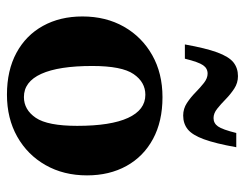

<svg xmlns="http://www.w3.org/2000/svg" viewBox="-98 -610 721 566"><g transform="rotate(90 263.0 -327.5)"><path d="M259.5 13Q188 13 136.2 -15Q84.5 -43 56.8 -93.2Q29 -143.5 29 -209.5Q29 -278.5 59.2 -331.8Q89.5 -385 143 -415.2Q196.5 -445.5 267 -445.5Q338.5 -445.5 390.2 -417.5Q442 -389.5 469.8 -339.2Q497.5 -289 497.5 -223Q497.5 -154 467.2 -100.8Q437 -47.5 383.2 -17.2Q329.5 13 259.5 13ZM266.5 -37Q304 -37 327.8 -72Q351.5 -107 351.5 -194Q351.5 -293 328 -344Q304.5 -395 260 -395Q222.5 -395 198.8 -360.2Q175 -325.5 175 -238.5Q175 -139.5 198.2 -88.2Q221.5 -37 266.5 -37ZM414.5 -663Q403.5 -601.5 391 -567.5Q378.5 -533.5 361.8 -520Q345 -506.5 321 -506.5Q301 -506.5 284.2 -517.5Q267.5 -528.5 253 -542.8Q238.5 -557 224.8 -567.8Q211 -578.5 197.5 -578.5Q182 -578.5 172.8 -565.2Q163.5 -552 153.5 -511.5H111.5Q122.5 -573 135 -607Q147.5 -641 164.2 -654.5Q181 -668 205 -668Q225 -668 241.8 -657Q258.5 -646 273 -631.8Q287.5 -617.5 301 -606.8Q314.5 -596 328.5 -596Q344 -596 353.2 -609.2Q362.5 -622.5 372.5 -663Z"/></g></svg>

Font: Newsreader 16pt
Style: Bold
Weight: 700
Designer: Hugues Gentile
Foundry: Production Type
Version: Version 1.003; ttfautohint (v1.8.3)